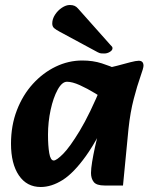

<svg xmlns="http://www.w3.org/2000/svg" viewBox="-20 -732 606 768"><path d="M143 16Q87 16 55.5 -30.5Q24 -77 24 -157Q24 -230 47.5 -291Q71 -352 111.5 -396.5Q152 -441 203 -465.5Q254 -490 309 -490Q352 -490 387.5 -478.5Q423 -467 448 -455L419 -321Q393 -339 361 -358.5Q329 -378 299 -391.5Q269 -405 248 -405Q228 -405 210.5 -373Q193 -341 182.5 -292.5Q172 -244 172 -193Q172 -149 177 -119.5Q182 -90 195 -90Q206 -90 232.5 -116.5Q259 -143 299 -209Q339 -275 388 -393L427 -297Q373 -177 324 -108.5Q275 -40 230.5 -12Q186 16 143 16ZM398 10Q366 10 355 -4Q344 -18 344 -40Q344 -57 348.5 -84.5Q353 -112 360 -144Q367 -176 375 -204L397 -279L363 -305L387 -456Q419 -461 448.5 -469Q478 -477 501 -483Q524 -489 535 -489Q554 -489 554 -469Q554 -460 541.5 -425Q529 -390 515 -336.5Q501 -283 494 -217L472 10ZM421 -553 292 -698Q286 -705 278.5 -708.5Q271 -712 259 -712Q244 -712 227.5 -701Q211 -690 200 -673Q189 -656 189 -638Q189 -626 196.5 -619.5Q204 -613 219 -605L371 -523Q379 -519 384 -518.5Q389 -518 397 -518Q409 -518 419.5 -524.5Q430 -531 430 -539Q430 -543 428 -545.5Q426 -548 421 -553Z"/></svg>

Font: Alkatra
Style: Bold
Weight: 700
Designer: Suman Bhandary
Version: Version 1.100;gftools[0.9.22]